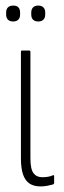

<svg xmlns="http://www.w3.org/2000/svg" viewBox="-20 -662 228 688"><path d="M125 6Q101 6 85.5 -4.5Q70 -15 62.5 -37Q55 -59 55 -95V-476Q55 -481 59 -481H84Q89 -481 89 -476V-95Q89 -56 100 -41.5Q111 -27 131 -27Q142 -27 151.5 -28.5Q161 -30 170 -34Q174 -36 174 -30V-6Q174 -3 170 -1Q162 1 150.5 3.5Q139 6 125 6ZM27 -585Q15 -585 8.5 -591.5Q2 -598 2 -610V-617Q2 -629 8.5 -635.5Q15 -642 28 -642Q40 -642 46 -635.5Q52 -629 52 -617V-610Q52 -598 45.5 -591.5Q39 -585 27 -585ZM117 -585Q105 -585 98.5 -591.5Q92 -598 92 -610V-617Q92 -629 98.5 -635.5Q105 -642 117 -642Q129 -642 135.5 -635.5Q142 -629 142 -617V-610Q142 -598 135.5 -591.5Q129 -585 117 -585Z"/></svg>

Font: Sofia Sans Extra Condensed ExtraLight
Style: Regular
Weight: 250
Designer: Botio Nikoltchev, Ani Petrova
Foundry: lettersoup
Version: Version 4.101